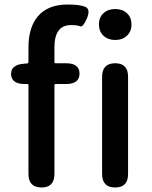

<svg xmlns="http://www.w3.org/2000/svg" viewBox="-20 -830 673 850"><path d="M164 0Q106 0 106 -60V-453Q106 -458 101 -458H90Q31 -458 29 -501Q28 -544 87 -548L100 -549Q106 -550 106 -556V-619Q106 -708 147 -757Q191 -810 280 -810Q332 -810 357 -800Q382 -790 365 -749Q347 -708 335 -713.5Q323 -719 294 -719Q221 -719 221 -620V-555Q221 -550 226 -550H272Q332 -550 332 -504Q332 -458 272 -458H226Q221 -458 221 -453V-60Q221 0 164 0ZM490 0Q432 0 432 -60V-490Q432 -550 490 -550Q547 -550 547 -490V-60Q547 0 490 0ZM490 -653Q458 -653 438 -672Q418 -691 418 -722Q418 -753 438 -771.5Q458 -790 490 -790Q522 -790 542 -771.5Q562 -753 562 -722Q562 -691 542 -672Q522 -653 490 -653Z"/></svg>

Font: Resource Han Rounded TW Medium
Style: Regular
Weight: 500
Designer: Cyano Hao (round all glyphs); Ryoko NISHIZUKA 西塚涼子 (kana, bopomofo & ideographs); Paul D. Hunt (Latin, Greek & Cyrillic)
Foundry: Cyano Hao
Version: 0.990